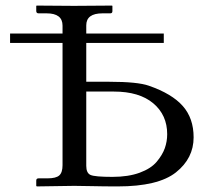

<svg xmlns="http://www.w3.org/2000/svg" viewBox="-20 -666 735 688"><path d="M289.1 -337.9V-71.8Q289.1 -45.9 304.4 -39.1Q319.8 -32.2 382.8 -32.2Q439.9 -32.2 480.5 -47.1Q521 -62 541.5 -86.4Q562 -110.8 570.6 -135Q579.1 -159.2 579.1 -185.1Q579.1 -253.9 529.1 -295.9Q479 -337.9 388.2 -337.9ZM289.1 -512.2V-373H372.1Q473.1 -373 513.2 -358.9Q596.2 -330.1 635 -286.1Q673.8 -242.2 673.8 -173.8Q673.8 -98.6 610.4 -48.3Q546.9 2 401.9 2Q351.1 2 311.5 1Q272 0 246.1 0L111.8 2L109.9 0V-19Q109.9 -26.9 118.2 -26.9H149.9Q180.7 -26.9 192.4 -37.4Q204.1 -47.9 204.1 -74.2V-512.2H16.1V-545.9H204.1V-574.2Q204.1 -618.2 147 -618.2H118.2Q110.4 -618.2 109.9 -626V-645L111.8 -646Q203.6 -645 245.1 -645L380.9 -646L382.8 -645V-626Q382.8 -618.2 375 -618.2H347.2Q289.1 -618.2 289.1 -575.2V-545.9H566.9V-512.2Z"/></svg>

Font: Linux Libertine O
Style: Regular
Weight: 400
Designer: Philipp H. Poll
Foundry: Philipp H. Poll
Version: Version 5.3.0